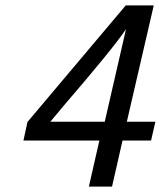

<svg xmlns="http://www.w3.org/2000/svg" viewBox="-20 -693 597 713"><path d="M67 -171 82 -240 447 -673H551L451 -241H557L541 -171H435L396 0H310L349 -171ZM167 -241H369L448 -585Q404 -518 212 -295Z"/></svg>

Font: Coval
Style: Book Italic
Weight: 350
Foundry: Context Ltd
Version: Version 001.000